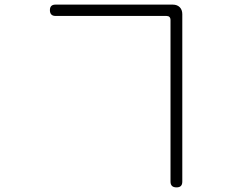

<svg xmlns="http://www.w3.org/2000/svg" viewBox="-20 -770 1020 831"><path d="M769 -354V-709C769 -734 753 -750 728 -750H482H220C204 -750 196 -742 196 -726C196 -710 204 -701 220 -701H700C712 -701 718 -695 718 -683V16C718 33 727 41 744 41C761 41 769 33 769 16V-354Z"/></svg>

Font: GenSenRounded2 TW L
Style: Regular
Weight: 300
Version: Version 2.100;PS 2.1;hotconv 16.6.51;makeotf.lib2.5.65220 DE